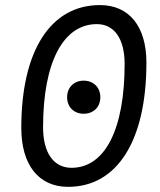

<svg xmlns="http://www.w3.org/2000/svg" viewBox="-20 -723 626 753"><path d="M247.1 9.8C439.9 9.8 554.2 -171.4 554.2 -477.5C554.2 -619.6 486.3 -703.1 372.1 -703.1C178.2 -703.1 63.5 -523.9 63.5 -221.2C63.5 -76.2 131.8 9.8 247.1 9.8ZM260.7 -64.9C190.4 -64.9 148.9 -123.5 148.9 -223.6C148.9 -478 227.5 -628.4 359.9 -628.4C428.2 -628.4 468.8 -570.8 468.8 -472.2C468.8 -215.8 391.6 -64.9 260.7 -64.9ZM308.1 -276.9C346.7 -276.9 373.5 -303.2 373.5 -341.8C373.5 -379.9 346.7 -406.7 308.1 -406.7C270 -406.7 243.2 -379.9 243.2 -341.8C243.2 -303.2 270 -276.9 308.1 -276.9Z"/></svg>

Font: Cascadia Code SemiLight
Style: Italic
Weight: 350
Italic angle: -10°
Monospace: yes
Designer: Aaron Bell
Foundry: Saja Typeworks
Version: Version 2404.023